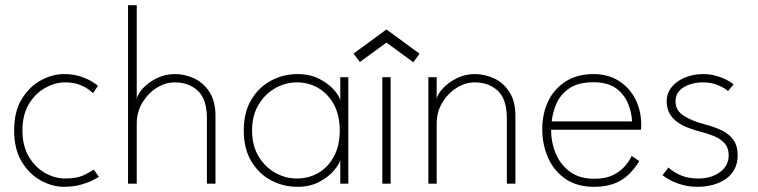

<svg xmlns="http://www.w3.org/2000/svg" viewBox="-20 -708 2920 740"><path d="M230.5 -20Q278.5 -20 307 -34.8Q335.5 -49.5 341.5 -54.5L361 -26.5Q358 -24 340 -14.5Q322 -5 292.8 3.5Q263.5 12 226.5 12Q182.5 12 138.2 -11.8Q94 -35.5 64.2 -84Q34.5 -132.5 34.5 -205.5Q34.5 -279 64.2 -327Q94 -375 138.2 -398.8Q182.5 -422.5 226.5 -422.5Q263.5 -422.5 291.2 -413Q319 -403.5 336.2 -392.5Q353.5 -381.5 357.5 -377L338.5 -349Q334 -353.5 320.8 -363.5Q307.5 -373.5 285 -382Q262.5 -390.5 230.5 -390.5Q192 -390.5 154 -369.2Q116 -348 91.2 -306.8Q66.5 -265.5 66.5 -205.5Q66.5 -145.5 91.2 -104Q116 -62.5 154 -41.2Q192 -20 230.5 -20Z M654.5 -422.5Q692 -422.5 728 -406Q764 -389.5 787.2 -353.8Q810.5 -318 810.5 -261V0H777.5V-250.5Q777.5 -326 742.5 -358.2Q707.5 -390.5 653.5 -390.5Q617.5 -390.5 584 -369.5Q550.5 -348.5 528.8 -312.5Q507 -276.5 507 -232V0H473.5V-688H507V-326.5Q510 -344.5 530.2 -367Q550.5 -389.5 583 -406Q615.5 -422.5 654.5 -422.5Z M1291.5 0V-91Q1288.5 -77 1268.2 -52.2Q1248 -27.5 1212 -7.8Q1176 12 1126.5 12Q1072 12 1024.8 -13Q977.5 -38 948.5 -86.5Q919.5 -135 919.5 -205Q919.5 -275 948.5 -323.5Q977.5 -372 1024.8 -397.2Q1072 -422.5 1126.5 -422.5Q1176 -422.5 1212.2 -403.2Q1248.5 -384 1269.2 -359.5Q1290 -335 1291.5 -319V-410.5H1322.5V0ZM951.5 -205Q951.5 -147 976.5 -105.5Q1001.5 -64 1041 -42Q1080.5 -20 1123.5 -20Q1171 -20 1208.5 -42.5Q1246 -65 1267.8 -106.5Q1289.5 -148 1289.5 -205Q1289.5 -262 1267.8 -303.5Q1246 -345 1208.5 -367.8Q1171 -390.5 1123.5 -390.5Q1080.5 -390.5 1041 -368.2Q1001.5 -346 976.5 -304.5Q951.5 -263 951.5 -205Z M1453.5 0V-410.5H1485.5V0ZM1573 -468 1469.5 -544 1367 -469 1342.5 -501.5 1469.5 -594.5 1597 -501Z M1810.5 -422.5Q1848 -422.5 1884 -406Q1920 -389.5 1943.2 -353.8Q1966.5 -318 1966.5 -261V0H1933.5V-250.5Q1933.5 -326 1898.5 -358.2Q1863.5 -390.5 1809.5 -390.5Q1773.5 -390.5 1740 -369.5Q1706.5 -348.5 1684.8 -312.5Q1663 -276.5 1663 -232V0H1631V-410.5H1663V-326.5Q1666 -344.5 1686.5 -367Q1707 -389.5 1739.5 -406Q1772 -422.5 1810.5 -422.5Z M2104 -208Q2104 -159.5 2122 -116.2Q2140 -73 2177 -46Q2214 -19 2270.5 -19Q2316 -19 2345.2 -34.5Q2374.5 -50 2391.2 -70.8Q2408 -91.5 2414.5 -107L2444 -87Q2424 -54.5 2399.5 -32.2Q2375 -10 2343.2 1Q2311.5 12 2269 12Q2204.5 12 2160 -18.2Q2115.5 -48.5 2092.8 -99.2Q2070 -150 2070 -210.5Q2070 -270.5 2093.2 -318.5Q2116.5 -366.5 2160.8 -394.5Q2205 -422.5 2267.5 -422.5Q2323 -422.5 2364.2 -396.8Q2405.5 -371 2428.5 -326.5Q2451.5 -282 2451.5 -225Q2451.5 -220.5 2451 -216.2Q2450.5 -212 2450.5 -208ZM2416 -240Q2415 -272.5 2401.2 -307.5Q2387.5 -342.5 2355.5 -366.8Q2323.5 -391 2267.5 -391Q2208.5 -391 2174.2 -367.5Q2140 -344 2124.8 -309Q2109.5 -274 2106.5 -240Z M2690 -422.5Q2715.5 -422.5 2738.5 -416.2Q2761.5 -410 2779.5 -400.8Q2797.5 -391.5 2807.5 -383L2786 -357Q2775 -367.5 2749 -379Q2723 -390.5 2690 -390.5Q2646 -390.5 2614.8 -371.5Q2583.5 -352.5 2583.5 -317Q2583.5 -282.5 2614.8 -262.2Q2646 -242 2695.5 -229Q2732.5 -219.5 2761.2 -205.8Q2790 -192 2806.5 -169.2Q2823 -146.5 2823 -109Q2823 -79 2811 -56.2Q2799 -33.5 2777.8 -18.5Q2756.5 -3.5 2728.5 4.2Q2700.5 12 2668.5 12Q2638 12 2611.2 4.8Q2584.5 -2.5 2564.5 -13Q2544.5 -23.5 2533.5 -33L2556.5 -62.5Q2569.5 -48.5 2599.5 -34.2Q2629.5 -20 2671 -20Q2721.5 -20 2755 -44.8Q2788.5 -69.5 2788.5 -109Q2788.5 -138.5 2772.5 -156Q2756.5 -173.5 2731 -183.8Q2705.5 -194 2677.5 -201Q2650.5 -208 2627.2 -217.5Q2604 -227 2586.5 -240.8Q2569 -254.5 2559.2 -273.5Q2549.5 -292.5 2549.5 -317.5Q2549.5 -348.5 2568.5 -372Q2587.5 -395.5 2619.5 -409Q2651.5 -422.5 2690 -422.5Z"/></svg>

Font: League Spartan Thin Thin
Style: Regular
Weight: 250
Version: Version 2.002